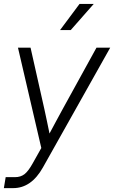

<svg xmlns="http://www.w3.org/2000/svg" viewBox="-34 -760 585 984"><path d="M-14.2 204.1 -4.9 147.9H43Q71.8 147.9 91.6 132.6Q111.3 117.2 133.3 77.6L177.7 -1.5L58.1 -515.6H122.6L193.4 -200.7Q200.2 -169.4 206.8 -138.2Q213.4 -106.9 219.7 -75.7Q236.3 -106.9 253.2 -138.2Q270 -169.4 287.1 -200.7L460.4 -515.6H530.8L186 98.1Q126.5 204.1 33.7 204.1ZM273.9 -606 373.5 -739.7H446.3L328.6 -606Z"/></svg>

Font: Inter Display Light
Style: Italic
Weight: 300
Italic angle: -9.39999°
Designer: Rasmus Andersson
Foundry: rsms
Version: Version 4.000;git-a52131595